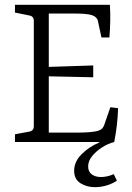

<svg xmlns="http://www.w3.org/2000/svg" viewBox="-20 -588 545 795"><path d="M42 0V-32L101 -43Q120 -46 120 -66V-501Q120 -521 101 -524L42 -536V-568H435Q437 -535 436.5 -502.5Q436 -470 433 -433H400L385 -503Q381 -517 364 -524Q351 -529 330 -530.5Q309 -532 283 -532H182V-311L366 -317V-268L182 -272V-39H305Q331 -39 354 -41Q377 -43 390 -48Q399 -51 403.5 -56.5Q408 -62 411 -69L437 -144L469 -140Q468 -107 464 -71Q460 -35 453 0ZM373 187Q339 187 313 170.5Q287 154 287 119Q287 81 318.5 50Q350 19 391 2V-5L453 0Q426 7 401.5 23Q377 39 361 59Q345 79 345 101Q345 123 360 134Q375 145 398 145Q410 145 424 142Q438 139 451 133L464 160Q447 172 422.5 179.5Q398 187 373 187Z"/></svg>

Font: Rasa Light
Style: Regular
Weight: 300
Designer: Anna Giedrys (Yrsa+Rasa design), David Brezina (Yrsa art-direction, Rasa art-direction, design)
Foundry: Rosetta Type Foundry
Version: Version 2.004